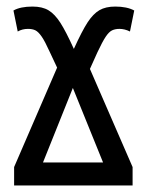

<svg xmlns="http://www.w3.org/2000/svg" viewBox="-20 -565 450 585"><path d="M23 -56 154 -359 131 -408Q117 -439 107 -453.5Q97 -468 88 -472.5Q79 -477 65 -477Q48 -477 34 -469L21 -533Q42 -545 79 -545Q109 -545 128 -533.5Q147 -522 164 -495.5Q181 -469 205 -416Q230 -471 247 -497Q264 -523 283 -534Q302 -545 331 -545Q367 -545 389 -533L376 -469Q360 -477 344 -477Q331 -477 321.5 -472.5Q312 -468 302 -453Q292 -438 277 -406L254 -355L384 -56V0H23ZM294 -70 202 -297 111 -70Z"/></svg>

Font: Noto Sans UI Cond
Style: Regular
Weight: 400
Width: 3
Designer: Monotype Design Team
Foundry: Monotype Imaging Inc.
Version: Version 1.001